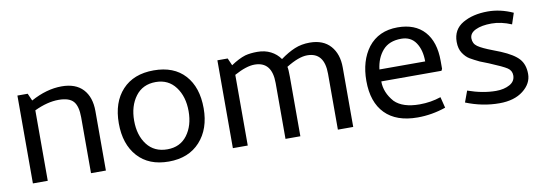

<svg xmlns="http://www.w3.org/2000/svg" viewBox="-45 -755 2942 1033"><g transform="rotate(-10 1426.0 -238.5)"><path d="M283.8 -418.8Q222.5 -418.8 151.2 -385V0H70V-480H126.2L143.8 -440Q230 -487.5 312.5 -487.5Q388.8 -487.5 428.8 -444.4Q468.8 -401.2 468.8 -325V0H387.5V-305Q387.5 -366.2 364.4 -392.5Q341.2 -418.8 283.8 -418.8Z M581.2 -237.5Q581.2 -352.5 643.1 -419.4Q705 -486.2 815 -486.2Q925 -486.2 985 -420Q1045 -353.8 1045 -238.8Q1045 -126.2 982.5 -57.5Q920 11.2 811.2 11.2Q702.5 11.2 641.9 -56.2Q581.2 -123.8 581.2 -237.5ZM665 -237.5Q665 -157.5 704.4 -106.2Q743.8 -55 815 -55Q885 -55 923.8 -106.9Q962.5 -158.8 962.5 -237.5Q962.5 -317.5 923.1 -370Q883.8 -422.5 815 -422.5Q743.8 -422.5 704.4 -370Q665 -317.5 665 -237.5Z M1642.5 -422.5Q1596.2 -422.5 1527.5 -380Q1531.2 -366.2 1531.2 -325V0H1450V-305Q1450 -422.5 1355 -422.5Q1310 -422.5 1243.8 -386.2V0H1162.5V-480H1218.8L1236.2 -440Q1278.8 -468.8 1315 -480Q1343.8 -487.5 1381.2 -487.5Q1422.5 -487.5 1454.4 -471.2Q1486.2 -455 1506.2 -426.2Q1547.5 -456.2 1585 -471.9Q1622.5 -487.5 1667.5 -487.5Q1741.2 -487.5 1780.6 -443.1Q1820 -398.8 1820 -325V0H1736.2V-305Q1736.2 -422.5 1642.5 -422.5Z M2345 -268.8V-225L2340 -215H2011.2Q2011.2 -153.8 2057.5 -101.2Q2101.2 -57.5 2193.8 -57.5Q2255 -57.5 2310 -76.2L2325 -16.2Q2248.8 10 2171.2 10Q2055 10 1993.8 -52.5Q1932.5 -115 1932.5 -231.2Q1932.5 -341.2 1986.2 -412.5Q2043.8 -486.2 2147.5 -486.2Q2242.5 -486.2 2293.8 -429.4Q2345 -372.5 2345 -268.8ZM2156.2 -422.5Q2090 -422.5 2055 -382.5Q2020 -342.5 2012.5 -280H2262.5Q2262.5 -342.5 2235.6 -382.5Q2208.8 -422.5 2156.2 -422.5Z M2716.2 -123.8Q2716.2 -150 2693.8 -165Q2671.2 -180 2598.8 -210L2551.2 -228.8Q2520 -243.8 2500 -255.6Q2480 -267.5 2463.8 -291.9Q2447.5 -316.2 2447.5 -353.8Q2447.5 -421.2 2503.1 -453.8Q2558.8 -486.2 2640 -486.2Q2708.8 -486.2 2777.5 -455L2757.5 -395Q2701.2 -418.8 2648.8 -418.8Q2595 -418.8 2561.9 -403.1Q2528.8 -387.5 2528.8 -358.8Q2528.8 -330 2551.9 -313.8Q2575 -297.5 2631.2 -276.2L2672.5 -260Q2741.2 -231.2 2768.8 -200Q2796.2 -168.8 2796.2 -117.5Q2796.2 -65 2747.5 -26.9Q2698.8 11.2 2617.5 11.2Q2525 11.2 2435 -25L2457.5 -86.2Q2538.8 -57.5 2611.2 -57.5Q2655 -57.5 2685.6 -74.4Q2716.2 -91.2 2716.2 -123.8Z"/></g></svg>

Font: Cambay
Style: Regular
Weight: 400
Designer: Pooja Saxena
Foundry: Pooja Saxena
Version: Version 1.181;PS 001.181;hotconv 1.0.70;makeotf.lib2.5.58329